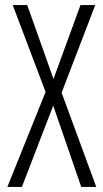

<svg xmlns="http://www.w3.org/2000/svg" viewBox="-20 -800 406 754"><path d="M358 -66H299L189 -385L66 -66H9L159 -439L30 -780H87L190 -490L296 -780H354L222 -436Z"/></svg>

Font: Noto Sans Malayalam UI ExtraCondensed Light
Style: Regular
Weight: 300
Width: 2
Designer: Jelle Bosma - Monotype Design Team
Foundry: Monotype Imaging Inc.
Version: Version 2.104; ttfautohint (v1.8.4.7-5d5b)